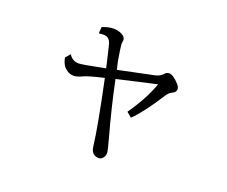

<svg xmlns="http://www.w3.org/2000/svg" viewBox="-112 -796 1225 1036"><g transform="rotate(20 500.0 -278.0)"><path d="M313 -606Q349.6 -620.1 376 -620.1Q416 -620.1 438 -600.1Q447.3 -591.3 447.3 -580.1Q447.3 -574.7 445.8 -565.9Q444.8 -560.1 444.8 -557.1Q444.8 -553.2 449.2 -521L452.1 -502.9Q457 -462.9 469.2 -417Q532.2 -430.7 587.9 -441.9Q659.2 -456.1 674.8 -460Q702.1 -466.3 718.8 -485.8Q727.5 -496.1 741.2 -496.1Q765.1 -496.1 800.3 -457Q813 -442.4 813 -430.2Q813 -412.1 789.1 -401.9Q774.4 -395.5 760.7 -374Q685.5 -255.9 628.9 -200.2L600.1 -224.1Q674.3 -330.6 705.1 -419.9L684.1 -415Q552.7 -385.7 479 -368.2Q511.7 -211.4 555.2 -55.2L557.6 -45.9Q573.2 9.8 573.2 22.9Q573.2 36.1 566.9 46.4Q556.2 64 540 64Q496.1 64 490.7 12.2Q479.5 -86.9 423.3 -354Q331.5 -332.5 308.1 -320.8Q280.8 -307.1 259.3 -307.1Q231 -307.1 207.5 -330.6Q190.4 -347.7 183.1 -383.8L207 -411.1Q226.6 -378.9 262.7 -378.9Q285.2 -378.9 396.5 -401.9L412.1 -404.8Q389.6 -503.9 381.3 -534.7Q371.1 -570.8 336.9 -570.8Q327.6 -570.8 310.1 -568.8Z"/></g></svg>

Font: BIZ UDMincho
Style: Regular
Weight: 400
Monospace: yes
Designer: TypeBank Co., Ltd.
Foundry: Morisawa Inc.
Version: Version 1.06